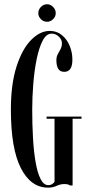

<svg xmlns="http://www.w3.org/2000/svg" viewBox="-20 -852 407 882"><path d="M201 10Q121.5 10 75.8 -79.8Q30 -169.5 30 -349Q30 -466 56 -546.5Q82 -627 123 -668.5Q164 -710 208.5 -710Q240.5 -710 263.8 -691.2Q287 -672.5 299.8 -642.2Q312.5 -612 312.5 -578Q312.5 -522 275.5 -522Q255.5 -522 247.2 -536.5Q239 -551 239 -575Q239 -591 245.2 -602.8Q251.5 -614.5 258 -626.2Q264.5 -638 264.5 -653.5Q264.5 -670 250.2 -683.8Q236 -697.5 217 -697.5Q192.5 -697.5 175.5 -664.2Q158.5 -631 148 -578.2Q137.5 -525.5 132.8 -465Q128 -404.5 128 -349Q128 -281.5 131.5 -219Q135 -156.5 143.5 -107.5Q152 -58.5 166.2 -30Q180.5 -1.5 202 -1.5Q212.5 -1.5 219.8 -6.5Q227 -11.5 230.5 -16.5V-306.5H194V-316.5H354.5V-306.5H313.5V0H301Q300.5 -1.5 294.5 -4Q288.5 -6.5 275 -6.5Q258 -6.5 240 1.8Q222 10 201 10ZM196.5 -752Q180 -752 168 -763.8Q156 -775.5 156 -791.5Q156 -808 168 -820.2Q180 -832.5 196.5 -832.5Q211.5 -832.5 223.8 -820.2Q236 -808 236 -791.5Q236 -775.5 223.8 -763.8Q211.5 -752 196.5 -752Z"/></svg>

Font: Imbue 100pt Medium
Style: Regular
Weight: 500
Designer: Tyler Finck
Foundry: Etcetera Type Company
Version: Version 1.102; ttfautohint (v1.8.3)